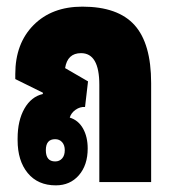

<svg xmlns="http://www.w3.org/2000/svg" viewBox="-20 -548 515 578"><path d="M148 10Q94 10 63.5 -27Q33 -64 33 -126V-131Q33 -185 53.5 -221Q74 -257 109 -265V-269L26 -310V-325Q26 -417 81 -472.5Q136 -528 228 -528Q335 -528 385 -472.5Q435 -417 435 -298V0H279V-293Q279 -388 224 -388Q183 -388 176 -343L245 -303L236 -226Q221 -227 207.5 -217.5Q194 -208 190 -194Q216 -186 230 -161Q244 -136 244 -101Q244 -51 217.5 -20.5Q191 10 148 10ZM146 -62Q159 -62 167 -71Q175 -80 175 -96Q175 -111 167 -120Q159 -129 146 -129Q118 -129 118 -96Q118 -62 146 -62Z"/></svg>

Font: Noto Sans Thai Looped UI Condensed Black
Style: Regular
Weight: 900
Width: 3
Designer: Cadson Demak Team
Foundry: Cadson Demak Co., Ltd.
Version: Version 1.000; ttfautohint (v1.8.4.7-5d5b)